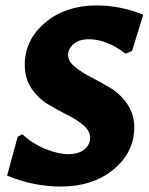

<svg xmlns="http://www.w3.org/2000/svg" viewBox="-20 -675 546 705"><path d="M335 -655Q422 -655 506 -621L465 -488L441 -478Q371 -531 307 -531Q272 -531 251 -514Q230 -497 230 -473Q230 -450 255 -429.5Q280 -409 315.5 -391Q351 -373 387 -351Q423 -329 448 -292Q473 -255 473 -207Q473 -116 397 -53Q321 10 203 10Q104 10 6 -30L45 -173L62 -182Q100 -147 147 -128Q194 -109 230 -109Q269 -109 290 -126.5Q311 -144 311 -169Q311 -194 286.5 -215Q262 -236 226.5 -253.5Q191 -271 155.5 -292.5Q120 -314 95.5 -350.5Q71 -387 71 -436Q71 -529 146 -592Q221 -655 335 -655Z"/></svg>

Font: Alegreya Sans ExtraBold
Style: Italic
Weight: 800
Italic angle: -7°
Designer: Juan Pablo del Peral
Foundry: Huerta Tipografica
Version: Version 2.007